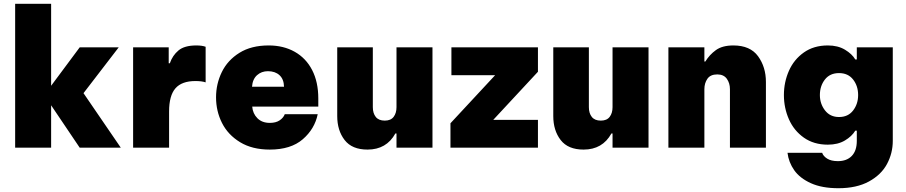

<svg xmlns="http://www.w3.org/2000/svg" viewBox="-20 -780 4785 1014"><path d="M421 -288 618 0H401L250 -224V0H60V-760H250V-327L401 -530H607Z M683 0V-530H871V-446H877Q891 -487 922.5 -513.5Q954 -540 1017 -540Q1047 -540 1066 -533V-345Q1046 -352 1012 -352Q940 -352 906.5 -313.5Q873 -275 873 -191V0Z M1121 -266Q1121 -337 1151.5 -399.5Q1182 -462 1244.5 -501Q1307 -540 1399 -540Q1477 -540 1536.5 -506.5Q1596 -473 1628.5 -410Q1661 -347 1661 -260V-217H1312Q1315 -180 1339.5 -155.5Q1364 -131 1405 -131Q1437 -131 1457 -144.5Q1477 -158 1484 -177H1658Q1642 -99 1579 -44.5Q1516 10 1405 10Q1312 10 1248 -29Q1184 -68 1152.5 -130.5Q1121 -193 1121 -266ZM1480 -322Q1479 -362 1456 -383Q1433 -404 1395 -404Q1361 -404 1337.5 -383Q1314 -362 1311 -322Z M1761 -167V-530H1949V-214Q1949 -182 1964.5 -162.5Q1980 -143 2012 -143Q2044 -143 2059 -163Q2074 -183 2074 -214V-530H2264V0H2074V-75H2068Q2021 10 1921 10Q1839 10 1800 -40.5Q1761 -91 1761 -167Z M2821 0H2359V-129L2595 -383H2364V-530H2821V-401L2585 -147H2821Z M2902 -167V-530H3090V-214Q3090 -182 3105.5 -162.5Q3121 -143 3153 -143Q3185 -143 3200 -163Q3215 -183 3215 -214V-530H3405V0H3215V-75H3209Q3162 10 3062 10Q2980 10 2941 -40.5Q2902 -91 2902 -167Z M3510 0V-530H3700V-455H3705Q3727 -491 3761 -515.5Q3795 -540 3853 -540Q3942 -540 3983.5 -483Q4025 -426 4025 -347V0H3835V-309Q3835 -341 3818.5 -364Q3802 -387 3768 -387Q3732 -387 3716 -364Q3700 -341 3700 -309V0Z M4139 27H4322Q4328 45 4349 58Q4370 71 4405 71Q4452 71 4478.5 43.5Q4505 16 4505 -36V-90H4497Q4479 -60 4442 -38Q4405 -16 4352 -16Q4278 -16 4225.5 -53Q4173 -90 4146.5 -150Q4120 -210 4120 -278Q4120 -346 4146.5 -406Q4173 -466 4225.5 -503Q4278 -540 4352 -540Q4405 -540 4442.5 -517.5Q4480 -495 4497 -466H4505V-530H4695V-36Q4695 29 4664.5 86Q4634 143 4569 178.5Q4504 214 4408 214Q4321 214 4262.5 187.5Q4204 161 4174.5 119Q4145 77 4139 27ZM4512 -278Q4512 -326 4485.5 -360Q4459 -394 4411 -394Q4363 -394 4336.5 -360Q4310 -326 4310 -278Q4310 -232 4337 -197Q4364 -162 4411 -162Q4459 -162 4485.5 -196.5Q4512 -231 4512 -278Z"/></svg>

Font: Be Vietnam Black
Style: Regular
Weight: 900
Designer: Lam Bao; Tony Le; Vietanh Nguyen
Foundry: Yellow Type Foundry
Version: Version 5.000